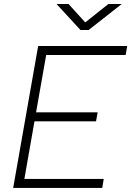

<svg xmlns="http://www.w3.org/2000/svg" viewBox="-20 -918 642 938"><path d="M44.4 0 158.7 -649.4 166.5 -693.4H601.6L593.8 -649.4H205.6L156.2 -369.1H457L449.2 -325.2H148.4L99.1 -43.9H486.8L479.5 0ZM373 -771.5 256.3 -898.4H314.9L396.5 -808.6L509.3 -898.4H574.7L413.1 -771.5Z"/></svg>

Font: CaskaydiaCove NFP ExtraLight
Style: Italic
Weight: 200
Italic angle: -10°
Designer: Aaron Bell
Foundry: Saja Typeworks
Version: Version 2111.001; VTT 6.35;Nerd Fonts 3.1.1